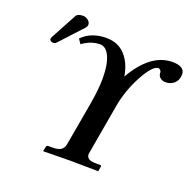

<svg xmlns="http://www.w3.org/2000/svg" viewBox="-127 -855 1000 988"><g transform="rotate(20 373.0 -361.5)"><path d="M313 -77.1 355 -314.9Q369.1 -397 369.1 -455.1Q369.1 -531.2 349.6 -573.7Q330.1 -616.2 296.9 -616.2Q248 -616.2 201.2 -582L184.1 -606.9Q232.9 -657.7 315.9 -658.2Q380.9 -658.2 419.9 -615.7Q459 -573.2 470.2 -502.9Q559.1 -657.7 678.2 -658.2Q746.1 -658.2 746.1 -613.8Q746.1 -609.9 744.1 -598.1Q740.2 -576.2 722.2 -562Q704.1 -547.9 680.2 -547.9Q661.1 -547.9 649.2 -557.9Q637.2 -567.9 637.2 -585Q637.2 -592.8 631.1 -598.4Q625 -604 622.1 -604Q589.8 -604 544.4 -520.5Q499 -437 482.9 -346.2L436 -77.1Q434.1 -69.3 434.1 -64.9Q434.1 -32.7 482.9 -33.2H508.8Q516.1 -33.2 515.1 -23.9L511.2 -1L508.8 1Q395 -1 359.9 -1L210.9 1L209 -1L213.9 -23.9Q215.8 -32.7 223.1 -33.2H250Q278.8 -33.2 293.9 -43.2Q309.1 -53.2 313 -77.1ZM164.1 -724.1Q179.2 -724.1 192.1 -714.1Q205.1 -704.1 205.1 -690.9V-687Q203.1 -677.2 195.8 -669.9L83 -547.9Q77.1 -541 64.9 -541Q59.1 -541 53 -544.9Q46.9 -548.8 46.9 -554.2Q46.9 -560.1 49.8 -565.9L127 -709Q135.3 -724.1 164.1 -724.1Z"/></g></svg>

Font: Linux Libertine
Style: Semibold Italic
Weight: 600
Italic angle: -11.5°
Designer: Philipp H. Poll
Foundry: Philipp H. Poll
Version: Version 5.1.2 ; ttfautohint (v0.9)